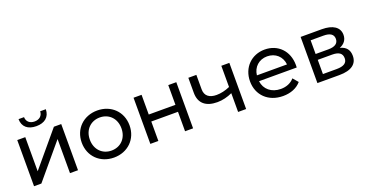

<svg xmlns="http://www.w3.org/2000/svg" viewBox="-36 -1400 3933 2068"><g transform="rotate(-20 1930.5 -365.5)"><path d="M179 0 507 -391V0H599V-529H515L187 -138V-529H95V0ZM341 -599C437 -599 496 -647 498 -736H433C432 -685 395 -653 340 -653C285 -653 249 -685 248 -736H185C186 -647 245 -599 341 -599Z M1012 5C1170 5 1286 -107 1286 -265C1286 -422 1170 -534 1012 -534C854 -534 738 -422 738 -265C738 -107 854 5 1012 5ZM1012 -75C909 -75 831 -150 831 -265C831 -379 909 -454 1012 -454C1116 -454 1193 -379 1193 -265C1193 -150 1116 -75 1012 -75Z M1520 0V-223H1826V0H1918V-529H1826V-303H1520V-529H1428V0Z M2526 -529H2434V-286C2382 -263 2329 -251 2280 -251C2199 -251 2148 -287 2148 -363V-529H2056V-357C2056 -233 2134 -175 2262 -175C2321 -175 2380 -190 2434 -215V0H2526Z M2759 -301C2769 -393 2838 -456 2931 -456C3026 -456 3095 -393 3104 -301ZM2950 5C3037 5 3110 -24 3158 -80L3107 -140C3069 -96 3015 -75 2953 -75C2846 -75 2770 -139 2759 -234H3191C3191 -243 3192 -255 3192 -262C3192 -424 3083 -534 2931 -534C2779 -534 2667 -422 2667 -265C2667 -107 2781 5 2950 5Z M3595 -234C3675 -234 3711 -207 3711 -151C3711 -96 3669 -71 3589 -71H3432V-234ZM3579 -458C3653 -458 3693 -433 3693 -380C3693 -328 3653 -301 3579 -301H3432V-458ZM3595 0C3735 0 3802 -54 3802 -146C3802 -213 3769 -257 3699 -274C3753 -295 3785 -336 3785 -393C3785 -481 3710 -529 3586 -529H3343V0Z"/></g></svg>

Font: Montserrat-Alt1 Med
Style: Regular
Weight: 500
Designer: Differentunic
Foundry: Differentunic
Version: Version 7.222